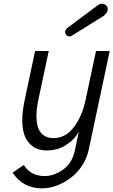

<svg xmlns="http://www.w3.org/2000/svg" viewBox="-20 -800 614 1039"><path d="M344.7 -648.9 508.3 -771Q521 -779.8 530.3 -779.8Q551.3 -779.8 558.6 -765.1Q566.9 -752 560.3 -737.5Q553.7 -723.1 541.5 -714.4L369.6 -607.4Q363.3 -603 358.9 -603Q342.3 -603 336.9 -612.3Q329.1 -626 334 -635Q338.9 -644 344.7 -648.9ZM177.2 -173.3Q177.2 -52.7 270 -52.7Q334.5 -52.7 379.4 -111.6Q424.3 -170.4 443.4 -260.3L499.5 -523.9H573.7L460.4 8.8Q450.2 57.1 423.1 97.7Q396 138.2 360.4 164.1Q285.2 219.2 207.5 219.2Q104 219.2 48.3 134.3L108.9 92.8Q146.5 152.8 221.2 152.8Q270 152.8 318.4 120.1Q370.1 84.5 384.8 16.1Q396 -40 406.7 -88.4Q383.8 -44.9 337.6 -15.4Q291.5 14.2 232.2 14.2Q172.9 14.2 136.7 -26.6Q100.6 -67.4 100.6 -149.9Q100.6 -197.3 113.8 -259.8L169.9 -523.9H243.7L187.5 -259.8Q177.2 -210 177.2 -173.3Z"/></svg>

Font: Tuffy
Style: Italic
Weight: 400
Italic angle: -12°
Designer: Thatcher Ulrich, Karoly Barta and Michael Everson
Version: Version 001.271